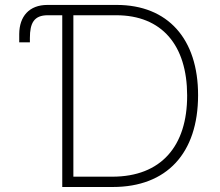

<svg xmlns="http://www.w3.org/2000/svg" viewBox="-20 -747 879 767"><path d="M56.8 -577.8H99.4V-595.2C99.4 -654.8 115.8 -686.1 170.8 -686.1H228.7V0H430.4C646.7 0 771 -135.3 771.3 -366.1C771.7 -592 650.2 -727.3 446 -727.3H169.4C96.6 -727.3 57.2 -681.5 56.8 -610.8ZM273.1 -41.2V-686.1H444.2C626.8 -686.1 727.3 -566.1 727.6 -366.1C728.3 -163 623.2 -41.2 428.6 -41.2Z"/></svg>

Font: Karasuma Gothic
Style: Thin
Weight: 200
Designer: Rasmus Andersson / Ryoko Ishizuka
Foundry: rsms
Version: Version 1.00